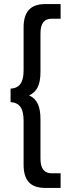

<svg xmlns="http://www.w3.org/2000/svg" viewBox="-20 -799 346 944"><path d="M203 125H278V53H234C197 53 179 29 179 -19V-213C179 -278 161 -313 123 -330C161 -347 179 -381 179 -446V-634C179 -684 197 -707 234 -707H278V-779H203C130 -779 96 -742 96 -663V-453C96 -393 76 -366 32 -363V-297C76 -294 96 -267 96 -205V10C96 89 130 125 203 125Z"/></svg>

Font: Vanilla Cream Book
Style: Regular
Weight: 400
Designer: Jeremy Tribby, Jinavaṁso
Foundry: Tribby Type
Version: Version 1.422;Glyphs 3.1.2 (3151)